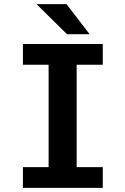

<svg xmlns="http://www.w3.org/2000/svg" viewBox="-20 -914 610 934"><path d="M416 -747.5H306L157.5 -894H303.5ZM480 -599H353V-101H480V0H91.5V-101H216.5V-599H91.5V-700H480Z"/></svg>

Font: League Mono Narrow SemiBold
Style: Regular
Weight: 600
Width: 3
Designer: Tyler Finck
Foundry: The League of Moveable Type / Tyler Finck
Version: Version 2.210